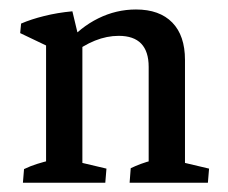

<svg xmlns="http://www.w3.org/2000/svg" viewBox="-20 -393 490 413"><path d="M299.8 -2.9V-249Q299.8 -315.9 235.4 -315.9Q184.6 -315.9 132.8 -274.9L123 -299.3Q152.8 -334.5 191.4 -353.5Q230 -372.6 272.5 -372.6Q323.2 -372.6 350.6 -344.5Q377.9 -316.4 377.9 -264.2V-2.9ZM79.1 -2.9V-329.1L157.2 -308.6V-2.9ZM29.3 0 31.7 -29.3Q45.9 -36.1 60.1 -40.5Q74.2 -44.9 88.4 -48.3L79.1 -12.2V-79.1H157.2V-12.2L149.4 -44.4L209 -30.3L206.5 0ZM258.8 0 261.2 -31.2Q271.5 -36.1 283.2 -40.5Q294.9 -44.9 309.1 -48.3L299.8 -12.2V-79.1H377.9V-12.2L370.1 -44.4L429.7 -30.3L427.2 0ZM79.1 -248.5V-311L90.8 -289.6L23.4 -321.8L25.4 -342.3Q46.9 -351.6 75.2 -358.6Q103.5 -365.7 135.7 -368.7L154.3 -291Z"/></svg>

Font: Markazi Text
Style: Regular
Weight: 400
Designer: Borna Izadpanah (Arabic designer), Fiona Ross (Arabic design director) and Florian Runge (Latin designer)
Foundry: Borna Izadpanah and Florian Runge
Version: Version 1.000